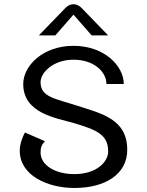

<svg xmlns="http://www.w3.org/2000/svg" viewBox="-20 -887 707 923"><path d="M333.3 -816.7 420.8 -716.7H500L375 -845.8C375 -845.8 358.3 -866.7 333.3 -866.7C308.3 -866.7 291.7 -845.8 291.7 -845.8L166.7 -716.7H245.8ZM591.7 -166.7C591.7 -316.7 464.2 -341.7 350 -379.2C245 -413.3 175 -420 175 -491.7C175 -537.5 235 -600 333.3 -600C431.7 -600 491.7 -541.7 491.7 -483.3H575C575 -570 481.7 -666.7 333.3 -666.7C185 -666.7 91.7 -570 91.7 -483.3C91.7 -341.7 250 -320 333.3 -295.8C450 -261.7 500 -237.5 500 -158.3C500 -110 445.8 -50 337.5 -50C244.2 -50 175 -93.3 175 -154.2C175 -176.7 180 -190.8 195.8 -208.3L100 -250C88.3 -229.2 75 -195 75 -162.5C75 -41.7 211.7 16.7 337.5 16.7C484.2 16.7 591.7 -48.3 591.7 -166.7Z"/></svg>

Font: BoonHome
Style: Book
Weight: 400
Designer: Sungsit Sawaiwan
Foundry: Sungsit Sawaiwan
Version: Version 0.2